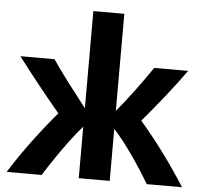

<svg xmlns="http://www.w3.org/2000/svg" viewBox="-54 -837 955 902"><g transform="rotate(5 423.0 -386.0)"><path d="M175 8Q198 -29 228.5 -74Q259 -119 291 -162Q323 -205 350 -235V8H496V-237Q517 -215 541.5 -183.5Q566 -152 590 -117.5Q614 -83 635 -50Q656 -17 671 8H837Q734 -154 619 -287Q668 -344 720.5 -410Q773 -476 818 -539H658Q623 -487 579 -428Q535 -369 496 -322V-780H350V-322Q301 -385 261 -437.5Q221 -490 188 -539H27Q73 -478 126.5 -411Q180 -344 228 -287Q174 -224 117.5 -148.5Q61 -73 10 8Z"/></g></svg>

Font: Repo Bold
Style: Bold
Weight: 700
Designer: Stefan Peev
Foundry: Context Ltd
Version: Version 1.502